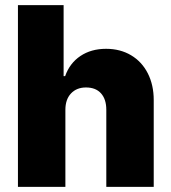

<svg xmlns="http://www.w3.org/2000/svg" viewBox="-20 -727 665 747"><path d="M234.4 0H49.8V-707H227.5V-430.7H233.4Q251 -481 292.7 -509Q334.5 -537.1 392.6 -537.1Q447.8 -537.1 490 -512Q532.2 -486.8 555.2 -441.4Q578.1 -396 578.1 -337.9V0H393.6V-299.8Q393.6 -340.8 373 -363.8Q352.5 -386.7 314.5 -386.7Q278.3 -386.7 256.3 -363.5Q234.4 -340.3 234.4 -299.8Z"/></svg>

Font: Pretendard JP Black
Style: Regular
Weight: 900
Designer: Base glyphs from Inter by Rasmus Andersson; Hangeul glyphs from Noto Sans CJK(Source Han Sans) by Jang Soo-young and Kan
Foundry: Kil Hyung-jin
Version: Version 1.309